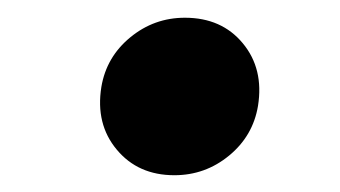

<svg xmlns="http://www.w3.org/2000/svg" viewBox="-20 -456 393 222"><path d="M181.6 -253.4Q139.6 -253.4 115 -283Q90.3 -312.5 97.2 -355.5Q103 -390.1 130.6 -412.8Q158.2 -435.5 193.8 -435.5Q236.3 -435.5 260.7 -406Q285.2 -376.5 278.3 -333.5Q272.5 -298.8 244.9 -276.1Q217.3 -253.4 181.6 -253.4Z"/></svg>

Font: Inter ExtraBold
Style: Italic
Weight: 800
Italic angle: -9.3988°
Designer: Rasmus Andersson
Foundry: rsms
Version: Version 4.001;git-66647c0bb